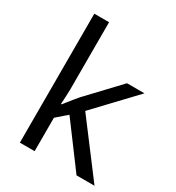

<svg xmlns="http://www.w3.org/2000/svg" viewBox="-182 -870 897 980"><g transform="rotate(30 267.0 -380.0)"><path d="M172 -363Q172 -347 170.5 -321Q169 -295 168 -276H172Q178 -284 190 -299Q202 -314 214.5 -329.5Q227 -345 236 -355L407 -536H510L293 -307L525 0H419L233 -250L172 -197V0H85V-760H172Z"/></g></svg>

Font: Noto Sans Armenian
Style: Regular
Weight: 400
Designer: Monotype Design Team
Foundry: Monotype Imaging Inc.
Version: Version 2.007